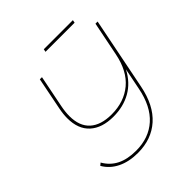

<svg xmlns="http://www.w3.org/2000/svg" viewBox="-240 -994 1269 1269"><g transform="rotate(-45 394.5 -359.5)"><path d="M750 -700 649 -193Q620 -47 536 28Q452 103 325 103Q242 103 181 73Q120 43 88 -13L105 -27Q137 29 191.5 56.5Q246 84 327 84Q446 84 524 14Q602 -56 629 -194L659 -344Q616 -262 544.5 -221.5Q473 -181 380 -181Q274 -181 215 -234.5Q156 -288 156 -390Q156 -428 165 -473L210 -700H230L185 -474Q176 -429 176 -390Q176 -296 229 -248Q282 -200 382 -200Q499 -200 577.5 -265.5Q656 -331 682 -461L730 -700ZM369 -822H641L637 -802H365Z"/></g></svg>

Font: Montserrat Alternates Thin
Style: Italic
Weight: 250
Italic angle: -11.3°
Designer: Julieta Ulanovsky
Foundry: Julieta Ulanovsky
Version: Version 7.200